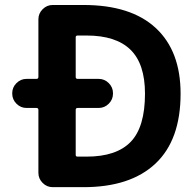

<svg xmlns="http://www.w3.org/2000/svg" viewBox="-20 -775 777 774"><path d="M285.2 -464.8Q285.2 -457 293 -457H377.9Q401.4 -457 418.5 -439.9Q435.5 -422.9 435.5 -399.4V-397.5Q435.5 -374 418.5 -356.9Q401.4 -339.8 377.9 -339.8H293Q285.2 -339.8 285.2 -332V-150.4Q285.2 -143.6 293 -143.6H329.1Q449.2 -143.6 506.8 -203.1Q564.5 -262.7 564.5 -397.5Q564.5 -517.6 505.9 -574.7Q447.3 -631.8 329.1 -631.8H293Q285.2 -631.8 285.2 -625ZM86.9 -339.8Q63.5 -339.8 46.4 -356.9Q29.3 -374 29.3 -397.5V-399.4Q29.3 -422.9 46.4 -439.9Q63.5 -457 86.9 -457H127Q134.8 -457 134.8 -464.8V-697.3Q134.8 -720.7 151.9 -737.8Q168.9 -754.9 192.4 -754.9H316.4Q507.8 -754.9 607.9 -662.1Q708 -569.3 708 -397.5Q708 -210.9 606.9 -115.7Q505.9 -20.5 316.4 -20.5H192.4Q168.9 -20.5 151.9 -37.6Q134.8 -54.7 134.8 -78.1V-332Q134.8 -339.8 127 -339.8Z"/></svg>

Font: Gen Jyuu Gothic Bold
Style: Bold
Weight: 700
Designer: [Source Han Sans]
Ryoko NISHIZUKA  (kana & ideographs); Paul D. Hunt (Latin, Greek & Cyrillic); Wenlong ZHANG  (bopomofo
Version: Version 1.002.20150607